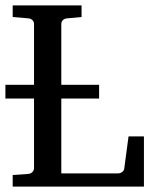

<svg xmlns="http://www.w3.org/2000/svg" viewBox="-20 -691 570 711"><path d="M27 0H513V-186H456L440 -66C439 -57 428 -49 418 -49H207V-326H347V-377H207V-602C207 -614 216 -622 228 -623L282 -628V-671H27V-628L85 -623C97 -622 106 -614 106 -602V-377H0V-326H106V-69C106 -57 97 -48 85 -47L27 -43Z"/></svg>

Font: Veleka
Style: Regular
Weight: 400
Designer: Stefan Peev, Context Ltd, 2016; SIL International, 1997-2014.
Foundry: Stefan Peev, Context Ltd, 2016
Version: Version 1.000